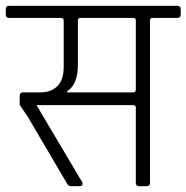

<svg xmlns="http://www.w3.org/2000/svg" viewBox="-34 -643 644 663"><path d="M198 -324H426Q435 -324 435 -334V-572Q435 -581 426 -581H244Q235 -581 235 -572V-420Q235 -351 198 -328ZM245 -22Q251 -16 251 -8Q251 0 240 0H212Q202 0 197 -10L63 -238L34 -281V-312Q34 -324 47 -324H107Q142 -324 164 -345.5Q186 -367 186 -413V-572Q186 -581 177 -581H-2Q-14 -581 -14 -593V-612Q-14 -623 -2 -623H577Q590 -623 590 -612V-593Q590 -581 577 -581H493Q484 -581 484 -572V-12Q484 0 472 0H447Q435 0 435 -12V-271Q435 -280 426 -280H92Z"/></svg>

Font: Rajdhani
Style: Regular
Weight: 400
Designer: Satya Rajpurohit, Jyotish Sonowal
Foundry: Indian Type Foundry
Version: Version 1.201;PS 1.0;hotconv 1.0.78;makeotf.lib2.5.61930; tt